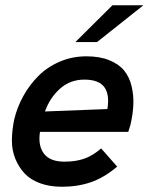

<svg xmlns="http://www.w3.org/2000/svg" viewBox="-20 -710 570 736"><path d="M269 -548.8 411.1 -689.9H529.8L352.1 -548.8ZM217.3 5.9Q169.9 5.9 133.1 -7.8Q96.2 -21.5 74 -45.4Q51.8 -69.3 38.6 -101.8Q25.4 -134.3 25.6 -172.1Q25.9 -210 34.2 -251Q45.4 -298.3 69.1 -341.3Q92.8 -384.3 127 -418.7Q161.1 -453.1 209 -473.6Q256.8 -494.1 311 -494.1Q362.3 -494.1 398.9 -479.2Q435.5 -464.4 455.6 -439.9Q475.6 -415.5 484.1 -380.9Q492.7 -346.2 491.2 -309.6Q489.7 -272.9 480 -231L471.7 -204.6H133.3Q125 -151.9 148.4 -121.1Q171.9 -90.3 226.6 -90.3Q270.5 -90.3 303.2 -101.8Q335.9 -113.3 367.7 -141.1L429.2 -71.3Q378.9 -28.8 328.4 -11.5Q277.8 5.9 217.3 5.9ZM152.3 -282.7 391.6 -292Q400.9 -348.1 379.6 -376.5Q358.4 -404.8 303.2 -404.8Q249.5 -404.8 210.4 -370.4Q171.4 -335.9 152.3 -282.7Z"/></svg>

Font: HK Grotesk SemiBold Italic
Style: Regular
Weight: 600
Italic angle: -13°
Designer: Alfredo Marco Pradil and Stefan Peev
Foundry: Hanken Design Co.
Version: Version 1.000;PS 001.000;hotconv 1.0.88;makeotf.lib2.5.64775